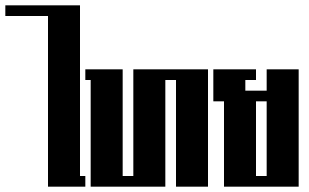

<svg xmlns="http://www.w3.org/2000/svg" viewBox="-160 -700 1160 720"><path d="M-140 -680H140V-40H160V0H20V-640H-140Z M160 -440H300V-40H340V-440H620V0H500V-400H460V0H180V-400H160Z M640 -440H800V-400H760V-360H840V-440H960V0H680V-320H640ZM800 -320V-40H840V-320Z"/></svg>

Font: SOV_poster
Style: Bold
Weight: 700
Version: Version 1.00